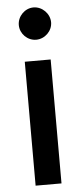

<svg xmlns="http://www.w3.org/2000/svg" viewBox="-55 -804 355 835"><g transform="rotate(-5 122.5 -386.5)"><path d="M66 0H179V-541H66ZM54 -702C54 -664 86 -632 124 -632C162 -632 195 -664 195 -702C195 -740 162 -773 124 -773C86 -773 54 -740 54 -702Z"/></g></svg>

Font: Mluvka SemiBold
Style: Regular
Weight: 600
Designer: Modified by Jiří Krblich, Original typeface by Gumpita Rahayu
Foundry: Gumpita Rahayu & Jiří Krblich
Version: Version 2.000;Glyphs 3.1.1 (3134)